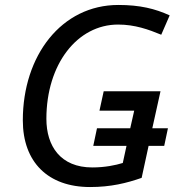

<svg xmlns="http://www.w3.org/2000/svg" viewBox="-20 -744 718 774"><path d="M72 -259C72 -90 174 10 343 10C427 10 491 -6 551 -27L579 -156H642L657 -227H594L627 -376H398L381 -298H521L505 -227H371L356 -156H490L475 -87C446 -78 403 -69 352 -69C224 -69 167 -155 167 -265C167 -486 292 -645 456 -645C524 -645 579 -625 630 -604L664 -682C605 -709 544 -724 457 -724C228 -724 72 -520 72 -259Z"/></svg>

Font: BC Sans
Style: Italic
Weight: 400
Italic angle: -12°
Designer: Monotype Design Team
Designer: Province of B.C.
Foundry: Monotype Imaging Inc.
Version: Version 2.000;GOOG;noto-source:20170915:90ef993387c0